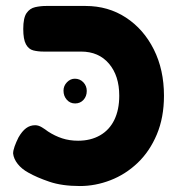

<svg xmlns="http://www.w3.org/2000/svg" viewBox="-20 -605 600 644"><path d="M248 19Q188 19 145.5 4.5Q103 -10 75 -26Q53 -38 39.5 -55Q26 -72 24 -90Q24 -100 29 -114Q34 -128 42 -144Q54 -165 67.5 -175Q81 -185 98 -185Q109 -185 120.5 -178Q132 -171 141 -164Q164 -149 188.5 -141Q213 -133 242 -133Q284 -133 315.5 -151Q347 -169 363.5 -203Q380 -237 380 -284Q380 -351 345.5 -391.5Q311 -432 252 -432H126Q107 -432 91.5 -436Q76 -440 67 -456.5Q58 -473 58 -508Q58 -545 69 -561Q80 -577 98 -581Q116 -585 135 -585H267Q343 -585 402.5 -546Q462 -507 496 -439Q530 -371 530 -284Q530 -211 506 -154Q482 -97 441.5 -58.5Q401 -20 350.5 -0.5Q300 19 248 19ZM232 -258Q215 -258 204 -270.5Q193 -283 193 -301Q193 -317 204.5 -329Q216 -341 231 -341Q248 -341 259.5 -329Q271 -317 271 -300Q271 -282 260 -270Q249 -258 232 -258Z"/></svg>

Font: Fredoka Light SemiBold
Style: Regular
Weight: 600
Version: Version 2.001